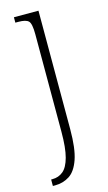

<svg xmlns="http://www.w3.org/2000/svg" viewBox="-121 -579 484 861"><g transform="rotate(-15 121.0 -148.0)"><path d="M12 240V210H18Q47 210 68 192.5Q89 175 100.5 132.5Q112 90 112 15V-438Q112 -487 100 -499Q88 -511 53 -511H39V-536H153V14Q153 104 136 153Q119 202 89.5 221Q60 240 23 240Z"/></g></svg>

Font: Noto Serif Sinhala Condensed ExtraLight
Style: Regular
Weight: 200
Width: 3
Designer: Jelle Bosma - Monotype Design Team
Foundry: Monotype Imaging Inc.
Version: Version 2.007; ttfautohint (v1.8.4.7-5d5b)